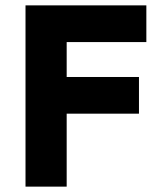

<svg xmlns="http://www.w3.org/2000/svg" viewBox="-20 -695 590 715"><path d="M228.3 0H75V-675H525V-538.3H228.3V-408.3H497.5V-271.7H228.3Z"/></svg>

Font: Funnel Sans ExtraBold
Style: Regular
Weight: 800
Version: Version 1.000; Beta; Release 5; Build 24; ttfautohint (v1.8.